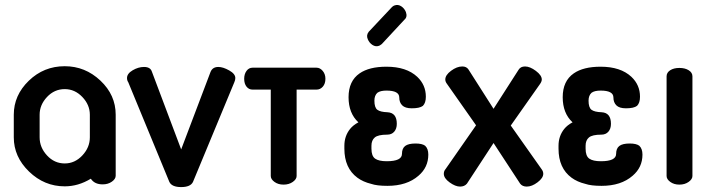

<svg xmlns="http://www.w3.org/2000/svg" viewBox="-20 -750 2888 780"><path d="M243 -481Q326 -481 388 -422.5Q450 -364 450 -284V-241V-192V-36Q450 -23 434.5 -12Q419 -1 397 -1Q364 -1 349 -24Q298 7 243 7Q160 7 98 -53Q36 -113 36 -192V-284Q36 -363 97 -422Q158 -481 243 -481ZM243 -86Q284 -86 314.5 -118.5Q345 -151 345 -192V-241V-284Q345 -324 314.5 -356Q284 -388 243 -388Q201 -388 171 -356Q141 -324 141 -284V-192Q141 -151 171 -118.5Q201 -86 243 -86Z M668 -11 501 -416Q496 -423 496 -433Q496 -451 519 -464.5Q542 -478 565 -478Q591 -478 597 -459L716 -143L835 -457Q843 -478 867 -478Q886 -478 911 -464Q936 -450 936 -433Q936 -425 932 -416L764 -11Q754 10 716 10Q678 10 668 -11Z M1006 -475H1266Q1280 -475 1291 -462Q1302 -449 1302 -430Q1302 -410 1291.5 -398Q1281 -386 1266 -386H1185V-35Q1185 -22 1169.5 -11Q1154 0 1132 0Q1110 0 1095 -11Q1080 -22 1080 -35V-386H1006Q991 -386 981.5 -398Q972 -410 972 -430Q972 -449 981.5 -462Q991 -475 1006 -475Z M1707 -158Q1720 -146 1720 -122Q1720 -70 1680 -36Q1633 5 1554 5Q1511 5 1488 -3Q1455 -11 1432 -28Q1379 -67 1379 -146V-158Q1379 -197 1402 -226Q1415 -242 1436 -253Q1396 -290 1396 -355Q1396 -421 1441 -452Q1480 -479 1550 -479Q1631 -479 1675 -438Q1710 -405 1710 -357Q1710 -332 1698 -320Q1685 -310 1653 -310Q1626 -310 1614 -322Q1602 -334 1602 -354Q1602 -382 1550 -382Q1525 -382 1513 -373Q1501 -362 1501 -341Q1501 -313 1513 -304Q1525 -295 1554 -294Q1592 -292 1592 -247Q1592 -227 1581.5 -215Q1571 -203 1553 -203Q1516 -203 1502.5 -191.5Q1489 -180 1489 -158V-146Q1489 -116 1504 -105.5Q1519 -95 1551 -95Q1613 -95 1613 -125Q1613 -147 1626 -157Q1639 -167 1668 -167Q1695 -167 1707 -158ZM1623 -670 1531 -571Q1523 -565 1520 -564Q1506 -559 1493 -567.5Q1480 -576 1474 -591Q1467 -607 1478 -621L1573 -722Q1579 -727 1583 -728Q1597 -733 1610 -724.5Q1623 -716 1629 -701Q1636 -681 1623 -670Z M1783 -44Q1783 -55 1790 -63L1914 -241L1796 -409Q1789 -418 1789 -427Q1789 -445 1812.5 -462.5Q1836 -480 1858 -480Q1875 -480 1883 -468L1985 -308L2087 -467Q2095 -480 2113 -480Q2133 -480 2157 -462Q2181 -444 2181 -427Q2181 -419 2174 -409L2055 -240L2180 -63Q2187 -54 2187 -44Q2187 -27 2164 -9.5Q2141 8 2120 8Q2102 8 2093 -4L1985 -169L1877 -4Q1867 8 1849 8Q1830 8 1806.5 -9Q1783 -26 1783 -44Z M2577 -158Q2590 -146 2590 -122Q2590 -70 2550 -36Q2503 5 2424 5Q2381 5 2358 -3Q2325 -11 2302 -28Q2249 -67 2249 -146V-158Q2249 -197 2272 -226Q2285 -242 2306 -253Q2266 -290 2266 -355Q2266 -421 2311 -452Q2350 -479 2420 -479Q2501 -479 2545 -438Q2580 -405 2580 -357Q2580 -332 2568 -320Q2555 -310 2523 -310Q2496 -310 2484 -322Q2472 -334 2472 -354Q2472 -382 2420 -382Q2395 -382 2383 -373Q2371 -362 2371 -341Q2371 -313 2383 -304Q2395 -295 2424 -294Q2462 -292 2462 -247Q2462 -227 2451.5 -215Q2441 -203 2423 -203Q2386 -203 2372.5 -191.5Q2359 -180 2359 -158V-146Q2359 -116 2374 -105.5Q2389 -95 2421 -95Q2483 -95 2483 -125Q2483 -147 2496 -157Q2509 -167 2538 -167Q2565 -167 2577 -158Z M2793 -440V-35Q2793 -22 2777.5 -11Q2762 0 2740 0Q2718 0 2703 -11Q2688 -22 2688 -35V-440Q2688 -455 2702.5 -464.5Q2717 -474 2740 -474Q2763 -474 2778 -464.5Q2793 -455 2793 -440Z"/></svg>

Font: AkaAcidDosis
Style: SemiBold
Weight: 600
Designer: Edgar Tolentino, Pablo Impallari, Igino Marini, Cyberella
Foundry: Edgar Tolentino, Pablo Impallari, Igino Marini, Cyberella
Version: Version 1.007